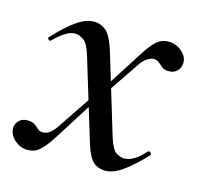

<svg xmlns="http://www.w3.org/2000/svg" viewBox="-74 -468 567 551"><g transform="rotate(15 210.0 -192.5)"><path d="M283 10Q261 10 246.5 -3Q232 -16 220 -55L148 -292Q137 -330 123 -339Q109 -348 98 -348Q85 -348 69.5 -338.5Q54 -329 36 -311Q33 -307 28.5 -311.5Q24 -316 28 -319Q63 -357 90.5 -376Q118 -395 141 -395Q163 -395 178.5 -381Q194 -367 207 -325L279 -87Q290 -53 302.5 -45.5Q315 -38 326 -38Q340 -38 355 -47Q370 -56 387 -75Q391 -78 395 -74Q399 -70 396 -66Q361 -29 333.5 -9.5Q306 10 283 10ZM51 10Q29 10 11.5 -6.5Q-6 -23 -4 -45Q-2 -56 7 -64Q16 -72 30 -72Q44 -72 51.5 -67Q59 -62 65 -56Q71 -50 81 -50Q90 -50 99 -55.5Q108 -61 119 -76L200 -197L209 -185L132 -63Q113 -32 100 -16.5Q87 -1 76.5 4.5Q66 10 51 10ZM213 -186 204 -198 284 -323Q303 -354 315.5 -369Q328 -384 339 -389.5Q350 -395 364 -395Q386 -395 404 -379Q422 -363 419 -341Q417 -329 408 -321Q399 -313 385 -313Q372 -313 364.5 -319Q357 -325 350.5 -330.5Q344 -336 334 -336Q327 -336 317 -330Q307 -324 296 -309Z"/></g></svg>

Font: Cormorant Medium
Style: Italic
Weight: 500
Italic angle: -10°
Designer: Christian Thalmann (Catharsis Fonts)
Foundry: Catharsis Fonts
Version: Version 4.000